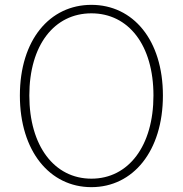

<svg xmlns="http://www.w3.org/2000/svg" viewBox="-20 -759 754 792"><path d="M357 13C529 13 652 -136 652 -365C652 -594 529 -739 357 -739C185 -739 62 -594 62 -365C62 -136 185 13 357 13ZM357 -22C204 -22 101 -157 101 -365C101 -573 204 -704 357 -704C510 -704 613 -573 613 -365C613 -157 510 -22 357 -22Z"/></svg>

Font: Source Han Sans JP VF
Style: Regular
Weight: 250
Designer: Ryoko NISHIZUKA 西塚涼子 (kana, bopomofo & ideographs); Paul D. Hunt (Latin, Greek & Cyrillic); Sandoll Communications 산돌커뮤니
Foundry: Adobe
Version: Version 2.004;hotconv 1.0.118;makeotfexe 2.5.65603